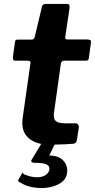

<svg xmlns="http://www.w3.org/2000/svg" viewBox="-20 -730 479 969"><path d="M230.5 0Q167 0 129.8 -28.6Q92.6 -57.2 92.6 -108.8Q92.6 -114.9 92.9 -121Q93.2 -127.1 94.2 -133.5L133.8 -412Q134.8 -418.9 130.2 -421.3Q125.7 -423.7 118.1 -423.7H55.7Q42.6 -423.7 45.5 -445.7L55.9 -519.3Q57.3 -527.3 60.4 -528.6Q63.6 -530 71.6 -530H140.6Q145.8 -530 150.4 -534.6Q155 -539.3 155.7 -545.1L192 -697.4Q195.2 -710 210.6 -710H319.3Q326.5 -710 329.4 -705.2Q332.3 -700.4 330.6 -686.6L309 -541.7Q308 -537 311.2 -533.9Q314.3 -530.7 319 -530.7H421.7Q429.7 -530.7 435.2 -527.6Q440.8 -524.6 439.1 -516.6L428.3 -436.6Q427.3 -428.6 423.5 -426.2Q419.8 -423.7 409.4 -423.7H303.2Q289.8 -423.7 287.1 -407.9L253.2 -166.5Q252.2 -161.5 251.9 -157Q251.6 -152.6 251.6 -148.1Q251.6 -124.8 265.5 -116.3Q279.3 -107.7 309.3 -107.7H362.7Q369.5 -107.7 374.4 -100.7Q379.2 -93.7 377.8 -86.9L368.4 -25Q365.9 -6 349.1 -4.4Q332.1 -2.7 310.8 -1.9Q289.5 -1 268.5 -0.5Q247.5 0 230.5 0ZM318.5 143.1Q313.5 180.1 275.8 199.5Q238 219 190.6 219Q158.6 219 130.6 211.9Q102.5 204.8 82.1 190.6Q76.6 189.8 73.6 186.1Q70.7 182.3 72.1 178.1L92.3 143.2Q94 139 95.8 142.5Q97.7 146 99 148.7Q114.1 155 131.3 159.9Q148.5 164.7 166.6 164.7Q192.9 164.7 209.9 153.6Q226.9 142.4 229.2 124.7Q231.5 108.1 215.2 100Q198.9 91.8 153.1 91.6Q144.8 91.6 140.3 87.8Q135.7 84 138.6 78L188.7 -5H257.6L230.6 51Q228.2 54.1 226.9 54.3Q225.6 54.4 227.3 54.4Q265.2 55.3 285.9 69.1Q306.6 83 314 102.8Q321.5 122.6 318.5 143.1Z"/></svg>

Font: Libre Franklin Thin
Style: Italic
Weight: 100
Italic angle: -8°
Designer: Pablo Impallari, Rodrigo Fuenzalida, Nhung Nguyen
Foundry: Impallari Type
Version: Version 3.000